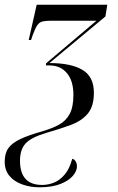

<svg xmlns="http://www.w3.org/2000/svg" viewBox="-62 -556 500 816"><path d="M105 240Q67 240 33 228Q-1 216 -21.5 192Q-42 168 -42 131Q-42 95 -26 73Q-10 51 25.5 34.5Q61 18 118 2Q159 -10 188.5 -26Q218 -42 234 -71.5Q250 -101 250 -153Q250 -212 222.5 -245Q195 -278 148 -278H133L134 -287L348 -468H157Q134 -468 120 -465Q106 -462 97 -449.5Q88 -437 77 -407L70 -386H60L94 -536H394L386 -486L148 -288Q240 -288 288.5 -259Q337 -230 337 -162Q337 -104 311 -73Q285 -42 239 -25Q193 -8 134 9Q70 28 46.5 54Q23 80 23 127Q23 230 117 230Q142 230 166.5 220.5Q191 211 212 187Q233 163 245 119Q253 120 259 129Q265 138 265 151Q265 171 247.5 191.5Q230 212 194.5 226Q159 240 105 240Z"/></svg>

Font: Noto Serif Display ExtraCondensed
Style: Italic
Weight: 400
Width: 2
Italic angle: -12°
Designer: Monotype Design Team
Foundry: Monotype Imaging Inc.
Version: Version 2.009